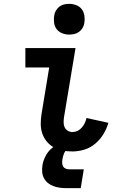

<svg xmlns="http://www.w3.org/2000/svg" viewBox="-20 -780 640 999"><path d="M357 8Q331 8 306 3.5Q281 -1 260 -13Q239 -25 223.5 -43.5Q208 -62 200 -85.5Q192 -109 192 -135Q192 -161 196 -186L236 -429H112V-530H373L313 -170Q311 -156 311 -142.5Q311 -129 316.5 -117.5Q322 -106 333 -99.5Q344 -93 357 -93Q371 -93 383.5 -99Q396 -105 405.5 -116Q415 -127 421 -139.5Q427 -152 430 -166L544 -141Q535 -110 518 -82Q501 -54 475.5 -32.5Q450 -11 419 -1.5Q388 8 357 8ZM340 -600Q321 -600 303.5 -607Q286 -614 275 -628Q264 -642 261.5 -661Q259 -680 262 -699Q264 -713 271 -725Q278 -737 289 -745.5Q300 -754 313.5 -757Q327 -760 340 -760Q359 -760 377 -753Q395 -746 405.5 -732Q416 -718 419 -699Q422 -680 419 -661Q417 -647 410 -635Q403 -623 391.5 -614.5Q380 -606 366.5 -603Q353 -600 340 -600ZM400 199H325Q307 199 290 196.5Q273 194 257 188Q241 182 228.5 171.5Q216 161 208.5 146.5Q201 132 199.5 114.5Q198 97 201 79Q205 56 216.5 33Q228 10 247.5 -7Q267 -24 291 -31Q315 -38 339 -38L333 0Q326 0 320.5 6.5Q315 13 312.5 20Q310 27 308 34Q306 41 305 48Q303 58 303.5 68Q304 78 308.5 86Q313 94 322 97.5Q331 101 341 101H416Z"/></svg>

Font: Iosevka Slab Extended
Style: Bold Italic
Weight: 700
Width: 7
Italic angle: -9°
Monospace: yes
Designer: Belleve Invis
Foundry: Belleve Invis
Version: Version 11.1.0; ttfautohint (v1.8.3)